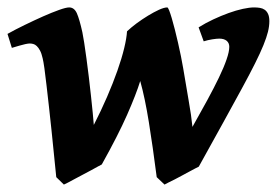

<svg xmlns="http://www.w3.org/2000/svg" viewBox="-28 -477 745 517"><path d="M697.3 -419.9Q697.3 -406.7 693.6 -391.6Q689.9 -376.5 681.4 -355.5Q672.9 -334.5 658.7 -306.2Q644.5 -277.8 623.3 -238.8Q602.1 -199.7 573.5 -147.9Q544.9 -96.2 507.3 -28.3Q504.4 -26.9 497.3 -23.2Q490.2 -19.5 481.2 -14.6Q472.2 -9.8 461.9 -4.2Q451.7 1.5 442.1 6.3Q432.6 11.2 425.3 14.6L415 20L394 0Q383.3 -83 372.8 -148.2Q362.3 -213.4 349.6 -258.8Q338.4 -222.7 314.2 -167.7Q290 -112.8 246.1 -34.2Q243.2 -32.7 235.6 -28.6Q228 -24.4 217.8 -18.8Q207.5 -13.2 195.8 -7.1Q184.1 -1 173.8 4.6Q163.6 10.3 155.5 14.4Q147.5 18.6 144 20L123.5 0Q120.6 -27.8 117.4 -60.1Q114.3 -92.3 110.8 -125.2Q107.4 -158.2 103.8 -189.9Q100.1 -221.7 97.2 -247.8Q94.2 -273.9 91.6 -293Q88.9 -312 86.9 -319.8Q84 -333 79.8 -340.8Q75.7 -348.6 71 -353Q66.4 -357.4 61.5 -358.6Q56.6 -359.9 52.2 -359.9Q47.9 -359.9 40 -358.2Q32.2 -356.4 23.9 -354Q14.6 -351.6 3.9 -348.1L-7.8 -385.7Q13.2 -397.5 38.8 -409.9Q64.5 -422.4 88.1 -432.9Q111.8 -443.4 130.9 -450.2Q149.9 -457 158.2 -457Q171.9 -457 179 -441.2Q186 -425.3 193.8 -390.1Q195.8 -380.9 198.7 -362.1Q201.7 -343.3 204.8 -319.6Q208 -295.9 211.2 -269.5Q214.4 -243.2 217 -218.5Q219.7 -193.8 221.7 -173.3Q223.6 -152.8 224.6 -140.6Q244.1 -178.7 260.3 -216.1Q276.4 -253.4 288.1 -286.6Q299.8 -319.8 306.4 -347.2Q313 -374.5 314 -392.6Q324.7 -402.8 339.8 -414.1Q355 -425.3 370.6 -434.8Q386.2 -444.3 400.1 -450.7Q414.1 -457 422.4 -457Q424.3 -457 427.5 -449Q430.7 -440.9 434.6 -427.7Q438.5 -414.6 442.9 -397.2Q447.3 -379.9 451.4 -361.8Q455.6 -343.8 459.2 -325.7Q462.9 -307.6 465.3 -293Q472.7 -247.1 480 -206.3Q487.3 -165.5 490.2 -135.3Q511.7 -173.3 530 -207Q548.3 -240.7 561.5 -268.1Q574.7 -295.4 582 -316.7Q589.4 -337.9 589.4 -351.1Q589.4 -361.3 582.3 -367.2Q575.2 -373 562.5 -373Q555.7 -373 543.5 -371.1Q531.2 -369.1 520.5 -365.7L506.8 -403.3Q525.4 -415 546.4 -424.8Q567.4 -434.6 587.6 -441.9Q607.9 -449.2 625.7 -453.1Q643.6 -457 656.2 -457Q664.6 -457 671.9 -455.8Q679.2 -454.6 684.8 -450.7Q690.4 -446.8 693.8 -439.5Q697.3 -432.1 697.3 -419.9Z"/></svg>

Font: Gentium Book Basic
Style: Bold Italic
Weight: 700
Italic angle: -8°
Designer: J. Victor Gaultney and Annie Olsen
Foundry: SIL International
Version: Version 1.102; 2013; Maintenance release